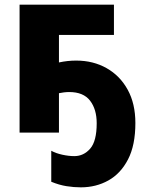

<svg xmlns="http://www.w3.org/2000/svg" viewBox="-20 -569 640 824"><path d="M327 235Q297 235 265.5 230Q234 225 200 211V78Q220 89 247.5 95Q275 101 299 101Q339 101 367 69Q395 37 395 -40Q395 -100 366.5 -137Q338 -174 277 -174Q266 -174 254 -172.5Q242 -171 233 -169V0H64V-549H469V-419H233V-301Q270 -309 307 -309Q380 -309 437.5 -276.5Q495 -244 528 -184Q561 -124 561 -41Q561 54 529.5 115Q498 176 445 205.5Q392 235 327 235Z"/></svg>

Font: Noto Sans Mono ExtraBold
Style: Regular
Weight: 800
Designer: Monotype Design Team
Foundry: Monotype Imaging Inc.
Version: Version 2.014